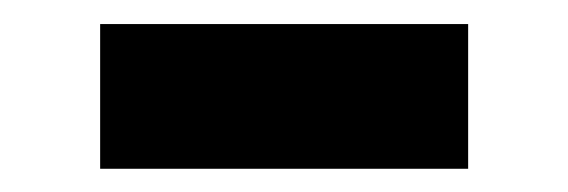

<svg xmlns="http://www.w3.org/2000/svg" viewBox="-20 -345 479 162"><path d="M375 -202.6H64.5V-324.7H375Z"/></svg>

Font: Wanted Sans Variable
Style: Regular
Weight: 400
Designer: Original Design by Kil Hyung-jin and Kang Hanbin, Wanted Lab, Inc; Hangeul from Source Han Sans by Jang Soo-young and Ka
Foundry: Wanted Lab, Inc.
Version: Version 1.003;Glyphs 3.2 (3227)